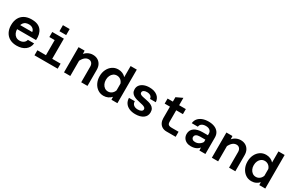

<svg xmlns="http://www.w3.org/2000/svg" viewBox="170 -2206 5511 3655"><g transform="rotate(30 2925.0 -378.0)"><path d="M331 12Q242 12 178.5 -23Q115 -58 80.5 -123Q46 -188 46 -277Q46 -368 80.5 -432.5Q115 -497 180 -531.5Q245 -566 337 -566Q480 -566 545.5 -486Q611 -406 601 -266H156V-362H461Q457 -405 422.5 -431.5Q388 -458 336 -458Q259 -458 221.5 -410Q184 -362 184 -271Q184 -223 201 -184Q218 -145 250.5 -122Q283 -99 331 -99Q383 -99 419.5 -125Q456 -151 464 -192H601Q590 -98 518 -43Q446 12 331 12Z M908 0V-554H1046V0ZM720 0V-111H1230V0ZM791 -443V-554H977V-443ZM902 -635V-768H1050V-635Z M1747 0V-344Q1747 -392 1721.5 -421.5Q1696 -451 1654 -451Q1606 -451 1567.5 -417.5Q1529 -384 1494 -308L1474 -434Q1510 -503 1565.5 -534.5Q1621 -566 1681 -566Q1744 -566 1789.5 -539Q1835 -512 1860 -464.5Q1885 -417 1885 -352V0ZM1369 0V-554H1502L1507 -447V0Z M2240 -566Q2291 -566 2334.5 -547Q2378 -528 2407 -494V-738H2543V0H2412L2409 -63Q2380 -29 2336.5 -8.5Q2293 12 2240 12Q2168 12 2112 -26.5Q2056 -65 2024 -130.5Q1992 -196 1992 -277Q1992 -359 2024 -424.5Q2056 -490 2112 -528Q2168 -566 2240 -566ZM2274 -102Q2320 -102 2355.5 -129.5Q2391 -157 2407 -203V-352Q2391 -399 2355.5 -425.5Q2320 -452 2274 -452Q2232 -452 2199.5 -429.5Q2167 -407 2148.5 -367.5Q2130 -328 2130 -277Q2130 -227 2148.5 -187.5Q2167 -148 2199.5 -125Q2232 -102 2274 -102Z M2939 12Q2863 12 2805 -13.5Q2747 -39 2715.5 -86Q2684 -133 2683 -198H2811Q2810 -147 2844.5 -118Q2879 -89 2938 -89Q2984 -89 3012 -105.5Q3040 -122 3040 -150Q3040 -174 3021 -188Q3002 -202 2971.5 -210.5Q2941 -219 2904 -226.5Q2867 -234 2830 -244.5Q2793 -255 2762 -273Q2731 -291 2712 -320.5Q2693 -350 2693 -396Q2693 -447 2722 -485Q2751 -523 2803.5 -544.5Q2856 -566 2925 -566Q3031 -566 3096 -517Q3161 -468 3167 -381H3040Q3037 -422 3006.5 -443.5Q2976 -465 2926 -465Q2882 -465 2857 -448.5Q2832 -432 2832 -403Q2832 -380 2851 -367.5Q2870 -355 2900.5 -347.5Q2931 -340 2968.5 -333.5Q3006 -327 3042.5 -317Q3079 -307 3110 -289Q3141 -271 3159.5 -241Q3178 -211 3178 -164Q3178 -81 3113 -34.5Q3048 12 2939 12Z M3620 0Q3566 0 3525.5 -24Q3485 -48 3463.5 -91Q3442 -134 3442 -189V-651L3580 -716V-189Q3580 -164 3587.5 -146.5Q3595 -129 3615.5 -120Q3636 -111 3674 -111H3823V0ZM3326 -443V-554H3727V-443Z M4345 0 4340 -108V-369Q4340 -415 4308 -441Q4276 -467 4220 -467Q4165 -467 4131 -443.5Q4097 -420 4093 -378H3959Q3964 -437 3998.5 -479Q4033 -521 4091 -543.5Q4149 -566 4225 -566Q4302 -566 4358.5 -542Q4415 -518 4446 -472.5Q4477 -427 4477 -361V0ZM4160 12Q4105 12 4063.5 -9Q4022 -30 3999 -67.5Q3976 -105 3976 -153Q3976 -239 4042 -286Q4108 -333 4226 -333H4355V-236H4222Q4170 -236 4140.5 -217Q4111 -198 4111 -161Q4111 -134 4132.5 -116Q4154 -98 4192 -98Q4243 -98 4283 -124.5Q4323 -151 4349 -197L4364 -102Q4338 -45 4286 -16.5Q4234 12 4160 12Z M4997 0V-344Q4997 -392 4971.5 -421.5Q4946 -451 4904 -451Q4856 -451 4817.5 -417.5Q4779 -384 4744 -308L4724 -434Q4760 -503 4815.5 -534.5Q4871 -566 4931 -566Q4994 -566 5039.5 -539Q5085 -512 5110 -464.5Q5135 -417 5135 -352V0ZM4619 0V-554H4752L4757 -447V0Z M5490 -566Q5541 -566 5584.5 -547Q5628 -528 5657 -494V-738H5793V0H5662L5659 -63Q5630 -29 5586.5 -8.5Q5543 12 5490 12Q5418 12 5362 -26.5Q5306 -65 5274 -130.5Q5242 -196 5242 -277Q5242 -359 5274 -424.5Q5306 -490 5362 -528Q5418 -566 5490 -566ZM5524 -102Q5570 -102 5605.5 -129.5Q5641 -157 5657 -203V-352Q5641 -399 5605.5 -425.5Q5570 -452 5524 -452Q5482 -452 5449.5 -429.5Q5417 -407 5398.5 -367.5Q5380 -328 5380 -277Q5380 -227 5398.5 -187.5Q5417 -148 5449.5 -125Q5482 -102 5524 -102Z"/></g></svg>

Font: Azeret Mono SemiBold
Style: Regular
Weight: 600
Designer: Martin Vácha
Foundry: Displaay
Version: Version 1.002